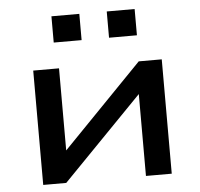

<svg xmlns="http://www.w3.org/2000/svg" viewBox="-51 -770 859 823"><g transform="rotate(-5 378.0 -358.5)"><path d="M102 0V-492H213V-113H188L556 -492H655V0H544V-379H570L201 0ZM438 -604V-717H558V-604ZM200 -604V-717H320V-604Z"/></g></svg>

Font: Nunito Sans 10pt Expanded SemiBold
Style: Regular
Weight: 600
Width: 7
Designer: Vernon Adams
Foundry: Vernon Adams
Version: Version 3.101;gftools[0.9.27]